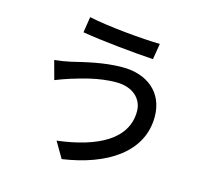

<svg xmlns="http://www.w3.org/2000/svg" viewBox="-117 -933 1235 1128"><g transform="rotate(15 500.0 -369.5)"><path d="M705 -330C705 -161 538 -72 293 -42L350 55C618 16 814 -111 814 -326C814 -475 706 -559 557 -559C441 -559 328 -529 256 -512C225 -505 187 -499 157 -496L188 -382C214 -392 247 -405 277 -414C333 -430 431 -464 545 -464C644 -464 705 -407 705 -330ZM296 -794 281 -698C395 -678 603 -658 716 -651L732 -748C631 -749 409 -769 296 -794Z"/></g></svg>

Font: Noto Sans TC Medium
Style: Regular
Weight: 500
Designer: Ryoko NISHIZUKA 西塚涼子 (kana, bopomofo & ideographs); Paul D. Hunt (Latin, Greek & Cyrillic); Sandoll Communications 산돌커뮤니
Foundry: Adobe
Version: Version 2.004;hotconv 1.0.118;makeotfexe 2.5.65603